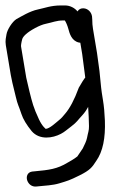

<svg xmlns="http://www.w3.org/2000/svg" viewBox="-21 -554 488 704"><path d="M217.7 -534H202.1C165.4 -534 143.3 -524.5 118.2 -519.4C88.4 -513.3 56.9 -493.5 39.1 -483.9C24.1 -474.5 5.6 -445.6 2.8 -428.2C1.2 -418.6 -2.4 -405 0.3 -388.5L18.6 -278.8C20.2 -269.4 22.1 -260.1 24.3 -250.9L37 -198.7C43.7 -169.3 47.8 -166.1 57.5 -136.2C63.8 -116.9 76.6 -96.1 95.2 -73.1C124.3 -39.5 172.2 -47.4 202.2 -63.2C208.9 -66.7 215.1 -70.8 220.6 -75.2C226.6 -79.9 233.5 -85.3 241.2 -91.2C262.4 -107.5 262.4 -111.7 280.8 -131.4C288.9 -140.1 295.8 -150.1 302.2 -162.2C304.1 -137.7 304.7 -113 305.3 -91.6C305.7 -74.9 301.5 -67.6 298 -48.1C295.7 -36 288.8 -23.2 282.5 -9.9L262.6 19.6C262 20.4 249.8 29.8 227.9 41.8L227.6 41.9L227.3 42.1C188.3 66 158.6 69.2 106.6 74.1L96.4 75.1L96 75.2C78.4 78.2 74.4 95 78.9 107.8C83 119.5 94.5 132.2 113.4 129.8L122.3 128.9C142.6 126.7 172.1 125.7 196.3 118.3C227.5 108.8 232.7 107.9 270.6 89.1C308.7 70.2 316.9 59.6 332 35.8C356.2 1.7 365.9 -48.1 363.6 -111.8C362.5 -139.8 360.2 -164.7 356.6 -186.5C353.1 -207.6 350.8 -223.2 349.8 -232.9L343.7 -293.9L334.7 -359.9L319.9 -448.5C318.2 -459.1 317.3 -470.1 317.3 -481.4V-481.9L316.4 -493.9L316.3 -494.5C313.8 -509.6 301.9 -522.2 286 -523.5C275.9 -524.3 267.8 -520 263.2 -512.1C253.7 -524.2 236.5 -534 217.7 -534ZM291.6 -269.6C291.6 -269.6 289.5 -267.2 288.4 -265.6L281.7 -255.6C276.4 -247.1 272 -239.9 268.2 -232.9L267.8 -232.3L267.6 -231.6C251.7 -188.3 234.9 -156.9 218.3 -137.6C207.7 -125.3 206.8 -122.7 193.6 -112C181.3 -102 161.5 -82.9 146.6 -81.4C146.2 -81.7 142.7 -84.9 139.6 -88.3C133.6 -95 127.5 -104.4 121.8 -116.5C100.9 -161.3 97.6 -177.4 87.6 -216.3L75.3 -268.9L56.2 -383.5C55.7 -386.2 56.6 -396.2 60.5 -410.4C63.1 -420.2 77.4 -434.8 107.6 -451.1C123.1 -459.5 136.3 -464.5 146.3 -466.6C172.7 -472 185.6 -479 211.3 -479H216.7C221.1 -472.3 225.9 -461.6 229.8 -447.5C233.9 -432.4 240.9 -404.7 267.7 -398.2C269.9 -397.7 269.4 -397.7 273.5 -397.3L280.4 -355.7L289.3 -287.7C290.4 -281.4 291 -276.9 291.6 -269.6Z"/></svg>

Font: MewTooHand
Style: BdWideLta
Weight: 400
Designer: Mew Too, Robert Jablonski
Version: Version 0.77